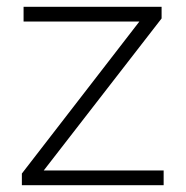

<svg xmlns="http://www.w3.org/2000/svg" viewBox="-20 -542 543 562"><path d="M44 0V-34L388 -479H49V-522H453V-488L108 -43H459V0Z"/></svg>

Font: Montserrat Light
Style: Regular
Weight: 300
Designer: Julieta Ulanovsky
Foundry: Julieta Ulanovsky
Version: Version 9.000; ttfautohint (v1.8.4.7-5d5b)